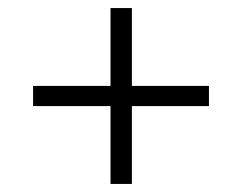

<svg xmlns="http://www.w3.org/2000/svg" viewBox="-20 -522 600 476"><path d="M254 -66V-259H62V-309H254V-502H307V-309H498V-259H307V-66Z"/></svg>

Font: Baskervville SemiBold
Style: Regular
Weight: 600
Version: Version 1.100